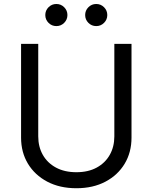

<svg xmlns="http://www.w3.org/2000/svg" viewBox="-20 -952 781 983"><path d="M565.4 -727.5H653.3V-247.1Q653.3 -172.4 618.4 -114Q583.5 -55.7 520 -22Q456.5 11.7 371.1 11.7Q285.6 11.7 221.9 -22Q158.2 -55.7 123 -114Q87.9 -172.4 87.9 -247.1V-727.5H175.8V-253.9Q175.8 -200.7 199.2 -159.2Q222.7 -117.7 266.6 -94Q310.5 -70.3 371.1 -70.3Q431.6 -70.3 475.1 -94Q518.6 -117.7 542 -159.2Q565.4 -200.7 565.4 -253.9ZM472.7 -818.4Q449.2 -818.4 432.6 -835Q416 -851.6 416 -875Q416 -898.4 432.6 -915Q449.2 -931.6 472.7 -931.6Q496.1 -931.6 512.7 -915Q529.3 -898.4 529.3 -875Q529.3 -851.6 512.7 -835Q496.1 -818.4 472.7 -818.4ZM268.6 -818.4Q245.1 -818.4 228.5 -835Q211.9 -851.6 211.9 -875Q211.9 -898.4 228.5 -915Q245.1 -931.6 268.6 -931.6Q292 -931.6 308.6 -915Q325.2 -898.4 325.2 -875Q325.2 -851.6 308.6 -835Q292 -818.4 268.6 -818.4Z"/></svg>

Font: Inter V
Style: Weight 400 Optical size 14.0
Weight: 400
Designer: Rasmus Andersson
Foundry: rsms
Version: Version 4.000;git-4fc901f